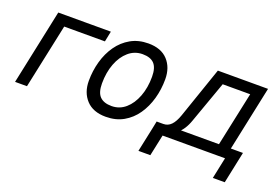

<svg xmlns="http://www.w3.org/2000/svg" viewBox="-94 -832 1857 1273"><g transform="rotate(20 835.0 -196.0)"><path d="M24 0 136 -530H507L492 -456H164L212 -490L108 0Z M667 12Q577 12 529 -40Q481 -92 481 -174Q481 -245 499.5 -311Q518 -377 554.5 -429Q591 -481 645 -511.5Q699 -542 769 -542Q859 -542 906.5 -490.5Q954 -439 954 -356Q954 -285 935.5 -219Q917 -153 881 -101Q845 -49 791.5 -18.5Q738 12 667 12ZM679 -68Q735 -68 777 -104.5Q819 -141 842.5 -203Q866 -265 866 -342Q866 -405 839.5 -433.5Q813 -462 757 -462Q701 -462 658.5 -425.5Q616 -389 592.5 -327Q569 -265 569 -188Q569 -124 596.5 -96Q624 -68 679 -68Z M986 -23 996 -74H1043Q1075 -74 1098 -97.5Q1121 -121 1138 -170L1262 -530H1616L1504 0H1420L1517 -456H1323L1218 -162Q1193 -90 1148.5 -56.5Q1104 -23 1033 -23ZM949 150 995 -67H1079L1033 150ZM981 0 996 -74H1572L1557 0ZM1474 150 1521 -74H1605L1558 150Z"/></g></svg>

Font: Geist
Style: Italic
Weight: 400
Italic angle: -12°
Designer: Basement.studio, Andrés Briganti, Mateo Zaragoza
Foundry: Basement.studio, Vercel, Andrés Briganti, Guido Ferreyra, Mateo Zaragoza
Version: Version 1.500